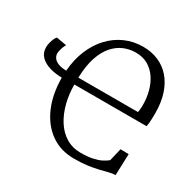

<svg xmlns="http://www.w3.org/2000/svg" viewBox="-165 -926 1123 1112"><g transform="rotate(30 397.0 -370.0)"><path d="M724 -170 719 -27Q698 -26.5 674.8 -20.5Q651.5 -14.5 622 -7.2Q592.5 0 553.5 5.5Q514.5 11 462 11Q372 11 306 -36Q240 -83 203.8 -166.5Q167.5 -250 167 -360Q122 -360.5 84 -372Q46 -383.5 23 -407.2Q0 -431 0 -468Q0 -482.5 4.5 -499.5Q9 -516.5 15.2 -530Q21.5 -543.5 27 -547L95 -535Q91 -530 86 -517.8Q81 -505.5 77.5 -491.8Q74 -478 74 -469Q74 -453.5 83.5 -439.8Q93 -426 114 -417.2Q135 -408.5 169 -408Q175 -485.5 201.2 -548.5Q227.5 -611.5 270 -656.8Q312.5 -702 367.8 -726.5Q423 -751 487 -751Q543.5 -751 589.5 -731.2Q635.5 -711.5 668.8 -673.5Q702 -635.5 720.2 -580.8Q738.5 -526 739 -456Q739 -435.5 738.5 -418.5Q738 -401.5 736.8 -387.5Q735.5 -373.5 733 -362H250Q250 -298.5 264.8 -240.2Q279.5 -182 308.5 -136Q337.5 -90 380.2 -63.8Q423 -37.5 479 -37.5Q526 -37.5 558.8 -44.8Q591.5 -52 613.2 -63.2Q635 -74.5 649 -86.5L669 -171ZM250 -408H649Q650.5 -417 651.5 -426Q652.5 -435 652.8 -444.5Q653 -454 653 -464Q652.5 -506.5 641.5 -548.2Q630.5 -590 607.8 -624.5Q585 -659 550 -679.8Q515 -700.5 466 -700.5Q426 -700.5 388.2 -684.8Q350.5 -669 320 -634.5Q289.5 -600 271 -544.2Q252.5 -488.5 250 -408Z"/></g></svg>

Font: Merriweather 20pt Light
Style: Regular
Weight: 300
Version: Version 2.100